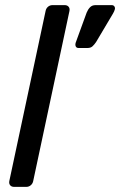

<svg xmlns="http://www.w3.org/2000/svg" viewBox="-20 -730 469 750"><path d="M35.2 0Q25 0 19.7 -6.4Q14.4 -12.7 16.4 -22.9L158.1 -687.1Q160.1 -697.3 167.5 -703.6Q175 -710 185.2 -710H232.6Q242.7 -710 248 -703.6Q253.3 -697.3 251.3 -687.1L109.7 -22.9Q107.7 -12.7 100.2 -6.4Q92.7 0 82.6 0ZM287.1 -542.5Q278.9 -542.5 276 -548.6Q273 -554.7 275.8 -563.7L318.5 -680.8Q323.5 -693.1 331.7 -701.6Q339.9 -710 353.4 -710H416.2Q423.6 -710 427 -704.7Q430.4 -699.4 428.4 -692.9Q427.4 -689.4 425.7 -685.4Q424.1 -681.4 421.3 -676.9L355.2 -565.6Q348.4 -555.6 341.2 -549Q334.1 -542.5 321.4 -542.5Z"/></svg>

Font: Rubik Light
Style: Italic
Weight: 300
Italic angle: -12°
Designer: Hubert and Fischer
Foundry: Hubert and Fischer
Version: Version 2.300;gftools[0.9.30]